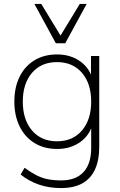

<svg xmlns="http://www.w3.org/2000/svg" viewBox="-20 -769 610 977"><path d="M290 188Q230 188 178.5 170.5Q127 153 85 119L105 85Q137 108 165 122.5Q193 137 223.5 143Q254 149 291 149Q366 149 405 106.5Q444 64 444 -15V-148H454Q440 -84 390 -47.5Q340 -11 271 -11Q204 -11 155 -41.5Q106 -72 79.5 -126.5Q53 -181 53 -252Q53 -324 79.5 -378Q106 -432 155 -462Q204 -492 271 -492Q340 -492 390 -455.5Q440 -419 454 -355H443V-484H485V-22Q485 47 463 94Q441 141 398 164.5Q355 188 290 188ZM270 -50Q350 -50 397 -105Q444 -160 444 -252Q444 -344 397 -398.5Q350 -453 270 -453Q190 -453 143 -398.5Q96 -344 96 -252Q96 -160 143 -105Q190 -50 270 -50ZM264 -549 155 -749H190L288 -588L386 -749H421L312 -549Z"/></svg>

Font: Nunito Sans 12pt ExtraLight 12pt ExtraLight
Style: Regular
Weight: 250
Version: Version 3.101;gftools[0.9.27]